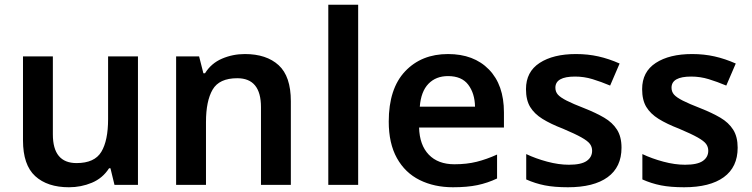

<svg xmlns="http://www.w3.org/2000/svg" viewBox="-20 -780 3172 810"><path d="M562 -542V0H463L446 -70H440Q413 -28 367.5 -9Q322 10 271 10Q180 10 128.5 -37Q77 -84 77 -188V-542H203V-213Q203 -92 303 -92Q379 -92 407.5 -139.5Q436 -187 436 -277V-542Z M1013 -552Q1104 -552 1155.5 -505Q1207 -458 1207 -353V0H1081V-328Q1081 -450 981 -450Q905 -450 877 -402Q849 -354 849 -265V0H723V-542H820L838 -471H845Q871 -513 916.5 -532.5Q962 -552 1013 -552Z M1491 0H1365V-760H1491Z M1870 -552Q1979 -552 2042.5 -487Q2106 -422 2106 -306V-242H1748Q1750 -168 1789 -127.5Q1828 -87 1897 -87Q1949 -87 1991 -97.5Q2033 -108 2077 -128V-27Q2037 -8 1994 1Q1951 10 1891 10Q1812 10 1750.5 -20.5Q1689 -51 1654.5 -113Q1620 -175 1620 -267Q1620 -406 1689 -479Q1758 -552 1870 -552ZM1870 -459Q1819 -459 1787.5 -426.5Q1756 -394 1751 -330H1984Q1983 -386 1955.5 -422.5Q1928 -459 1870 -459Z M2602 -157Q2602 -75 2543.5 -32.5Q2485 10 2376 10Q2319 10 2278.5 2Q2238 -6 2200 -23V-130Q2240 -111 2288.5 -98Q2337 -85 2380 -85Q2432 -85 2455 -101Q2478 -117 2478 -144Q2478 -160 2469 -172.5Q2460 -185 2433.5 -200Q2407 -215 2355 -237Q2303 -257 2268.5 -278.5Q2234 -300 2216.5 -329Q2199 -358 2199 -404Q2199 -477 2256.5 -514.5Q2314 -552 2410 -552Q2460 -552 2504.5 -542Q2549 -532 2594 -512L2554 -419Q2516 -435 2480 -446Q2444 -457 2406 -457Q2323 -457 2323 -410Q2323 -393 2333.5 -381Q2344 -369 2370.5 -355.5Q2397 -342 2446 -323Q2494 -304 2529 -283.5Q2564 -263 2583 -233Q2602 -203 2602 -157Z M3092 -157Q3092 -75 3033.5 -32.5Q2975 10 2866 10Q2809 10 2768.5 2Q2728 -6 2690 -23V-130Q2730 -111 2778.5 -98Q2827 -85 2870 -85Q2922 -85 2945 -101Q2968 -117 2968 -144Q2968 -160 2959 -172.5Q2950 -185 2923.5 -200Q2897 -215 2845 -237Q2793 -257 2758.5 -278.5Q2724 -300 2706.5 -329Q2689 -358 2689 -404Q2689 -477 2746.5 -514.5Q2804 -552 2900 -552Q2950 -552 2994.5 -542Q3039 -532 3084 -512L3044 -419Q3006 -435 2970 -446Q2934 -457 2896 -457Q2813 -457 2813 -410Q2813 -393 2823.5 -381Q2834 -369 2860.5 -355.5Q2887 -342 2936 -323Q2984 -304 3019 -283.5Q3054 -263 3073 -233Q3092 -203 3092 -157Z"/></svg>

Font: Noto Sans Ethiopic SemiBold
Style: Regular
Weight: 600
Designer: Monotype Design Team
Foundry: Monotype Imaging Inc.
Version: Version 2.102; ttfautohint (v1.8.4.7-5d5b)